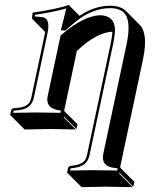

<svg xmlns="http://www.w3.org/2000/svg" viewBox="-20 -462 619 772"><path d="M161.6 -333.5 108.4 -387.2 111.3 -411.1Q211.9 -426.3 255.9 -441.9Q257.8 -441.4 258.8 -441.4Q259.3 -439.9 259.3 -439L299.8 -398.4Q359.4 -438.5 422.4 -439Q465.3 -438.5 486.3 -418L542.5 -361.3Q576.2 -325.7 555.2 -224.6L463.4 208.5Q463.9 210.9 463.9 212.9L520.5 269.5L516.1 288.6L459.5 231.9Q459.5 234.9 460 236.8L513.7 290.5Q512.7 290.5 406.2 288.6L308.1 290.5L251.5 233.9L249.5 231.9L253.9 212.9Q256.8 206.5 263.2 205.1L277.8 203.1Q315.9 197.8 325.7 174.8Q328.1 168 330.1 160.2L425.3 -288.1Q431.2 -316.9 432.1 -334.5Q369.6 -332 293 -260.7Q290.5 -258.3 289.1 -257.3L237.8 -16.1L291.5 37.6L287.6 56.6L236.3 5.4Q237.3 9.3 238.3 11.7L285.2 58.6Q284.2 58.6 183.6 56.6L79.1 58.6L22.5 2L21 0L24.9 -19Q27.8 -25.9 34.7 -26.9L54.2 -28.8Q92.3 -32.7 102.1 -57.1Q104.5 -64 106.4 -71.8L159.2 -320.8Q160.6 -327.6 161.6 -333.5ZM246.6 -428.2Q203.6 -415 120.1 -402.3L119.6 -396L151.4 -393.1Q178.2 -388.2 173.8 -346.2Q172.4 -334 168.9 -318.8L116.2 -69.8Q107.4 -28.8 66.9 -21Q60.5 -20 55.2 -19L35.6 -17.1Q35.2 -17.1 34.7 -17.1L33.2 -8.3Q92.8 -9.8 127 -9.8Q163.1 -9.8 222.7 -8.3L224.6 -17.6L213.9 -19Q162.6 -28.3 171.4 -74.2L223.6 -319.3L226.1 -321.3Q314.9 -397.9 382.3 -400.9Q441.9 -398.9 442.4 -341.3Q441.9 -319.8 435.1 -286.1L339.8 162.1Q331.5 201.2 292.5 210.4Q286.1 211.9 279.3 212.9L264.6 214.8L263.7 215.3L261.7 223.6Q317.9 222.2 349.6 222.2Q387.2 222.2 451.2 223.6L453.1 214.8L437 212.9Q386.2 205.6 395 157.7L488.8 -283.2Q512.7 -395.5 466.3 -419.9Q457.5 -424.3 447.8 -426.8Q436.5 -429.2 422.4 -429.2Q354 -429.2 287.6 -377.4Q268.1 -361.8 247.1 -342.8L244.1 -339.8H224.6Z"/></svg>

Font: Linux Biolinum Shadow O
Style: Italic
Weight: 400
Italic angle: -12°
Designer: Philipp H. Poll
Foundry: Philipp H. Poll
Version: Version 0.6.2